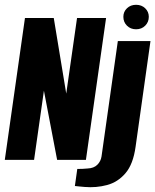

<svg xmlns="http://www.w3.org/2000/svg" viewBox="-22 -666 647 800"><path d="M-2 0 82 -591H202L254 -276L299 -591H420L336 0H216L161 -288L120 0ZM331 113Q324 112 309 111Q294 110 290 109L300 38Q309 38 322.5 37.5Q336 37 343 36Q369 35 383.5 20.5Q398 6 401 -14L469 -495H605L543 -55Q533 18 501 55.5Q469 93 424 105Q379 117 331 113ZM545 -544Q522 -544 507 -559Q492 -574 492 -596Q492 -617 507 -631.5Q522 -646 545 -646Q568 -646 583 -631.5Q598 -617 598 -596Q598 -574 583 -559Q568 -544 545 -544Z"/></svg>

Font: Alumni Sans ExtraBold
Style: Italic
Weight: 800
Italic angle: -8°
Designer: Robert E. Leuschke
Foundry: Robert E. Leuschke
Version: Version 1.016